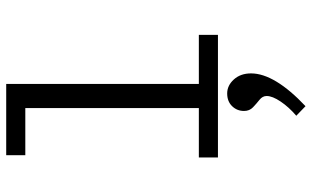

<svg xmlns="http://www.w3.org/2000/svg" viewBox="-208 -497 980 603"><g transform="rotate(-90 281.5 -195.0)"><path d="M89 0V-60H244V-605H96V-665H320V-60H474V0ZM250 275 220 246Q247 223 264.5 197Q282 171 282 153Q282 140 270 130.5Q258 121 246.5 110Q235 99 235 82Q235 60 250 44.5Q265 29 290 29Q315 29 334 50Q353 71 353 104Q353 141 327 184Q301 227 250 275Z"/></g></svg>

Font: Inconsolata SemiExpanded
Style: Regular
Weight: 400
Width: 6
Monospace: yes
Designer: Raph Levien, Cyreal, Brenton Simpson
Foundry: Raph Levien, Cyreal, Google
Version: Version 3.100; ttfautohint (v1.8.4.7-5d5b)